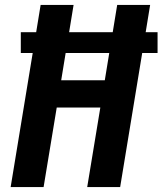

<svg xmlns="http://www.w3.org/2000/svg" viewBox="-20 -755 656 775"><path d="M23 0 112 -541H64V-625H126L144 -735H277L259 -625H435L453 -735H586L568 -625H616V-541H554L465 0H332L385 -321H209L156 0ZM403 -431 421 -541H245L227 -431Z"/></svg>

Font: Iosevka Extrabold Extended
Style: Italic
Weight: 800
Width: 7
Italic angle: -9°
Monospace: yes
Designer: Belleve Invis
Foundry: Belleve Invis
Version: Version 32.5.0; ttfautohint (v1.8.4)